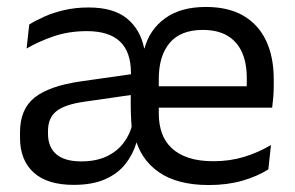

<svg xmlns="http://www.w3.org/2000/svg" viewBox="-20 -521 849 552"><path d="M580.5 11Q489.5 11 436 -26.5Q382.5 -64 367 -131L359 -147.5Q357 -173 356.2 -197.8Q355.5 -222.5 356 -250L356.5 -311Q356.5 -372 324.8 -401.8Q293 -431.5 230 -431.5Q177.5 -431.5 134 -416.5Q90.5 -401.5 56.5 -381.5L64 -450.5Q82.5 -462 107.5 -473.2Q132.5 -484.5 164.8 -492Q197 -499.5 235 -499.5Q306 -499.5 344.8 -468Q383.5 -436.5 394.5 -382H395.5Q410 -436 454.8 -468.5Q499.5 -501 572 -501Q636.5 -501 679.8 -475.8Q723 -450.5 745 -404Q767 -357.5 767 -293V-275Q767 -259 765.8 -243Q764.5 -227 762.5 -211.5H688Q689 -235.5 689.2 -256.8Q689.5 -278 689.5 -296.5Q689.5 -341 675.2 -371.8Q661 -402.5 633 -418.8Q605 -435 563 -435Q499.5 -435 468 -397.8Q436.5 -360.5 436.5 -294V-246.5V-236.5V-194.5Q436.5 -163.5 445.5 -138.2Q454.5 -113 473.8 -95Q493 -77 522.8 -67.2Q552.5 -57.5 593.5 -57.5Q641 -57.5 681.8 -70Q722.5 -82.5 759 -104L751.5 -34Q719 -13.5 675.8 -1.2Q632.5 11 580.5 11ZM191.5 10.5Q116 10.5 76.8 -25Q37.5 -60.5 37.5 -125.5V-140Q37.5 -207.5 79.8 -240.8Q122 -274 212 -287L366.5 -309L371 -250L222 -228.5Q166 -220.5 142 -201.2Q118 -182 118 -144.5V-136.5Q118 -98 142 -77.5Q166 -57 213.5 -57Q255.5 -57 285.8 -71Q316 -85 335 -109.8Q354 -134.5 360.5 -164.5L387 -111.5H372.5Q362.5 -77.5 340.8 -49.8Q319 -22 282.5 -5.8Q246 10.5 191.5 10.5ZM745.5 -211.5H398.5V-273H745.5Z"/></svg>

Font: Anek Devanagari
Style: Regular
Weight: 400
Designer: Kailash Malviya (Devanagari) & Yesha Goshar (Latin)
Foundry: Ek Type
Version: Version 1.003